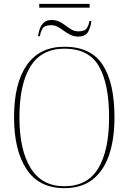

<svg xmlns="http://www.w3.org/2000/svg" viewBox="-20 -968 669 998"><path d="M184 -928V-948H446V-928ZM178 -780Q180 -798 186.5 -817.5Q193 -837 207.5 -850.5Q222 -864 248 -864Q272 -864 289.5 -855Q307 -846 322 -834.5Q337 -823 352.5 -814Q368 -805 388 -805Q421 -805 431.5 -822Q442 -839 445 -859H455Q452 -829 438.5 -803.5Q425 -778 386 -778Q364 -778 346 -787Q328 -796 312.5 -807.5Q297 -819 281 -828Q265 -837 245 -837Q212 -837 201 -819Q190 -801 188 -780ZM314 10Q183 10 118 -88.5Q53 -187 53 -359Q53 -535 119.5 -630Q186 -725 315 -725Q452 -725 513.5 -631.5Q575 -538 575 -358Q575 -245 547 -162.5Q519 -80 461.5 -35Q404 10 314 10ZM314 0Q435 0 491 -93.5Q547 -187 547 -358Q547 -531 494.5 -623Q442 -715 315 -715Q196 -715 138.5 -623Q81 -531 81 -358Q81 -188 139.5 -94Q198 0 314 0Z"/></svg>

Font: Noto Serif Display SemiCondensed Thin
Style: Regular
Weight: 100
Width: 4
Designer: Monotype Design Team
Foundry: Monotype Imaging Inc.
Version: Version 2.009